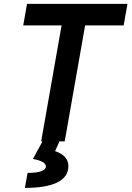

<svg xmlns="http://www.w3.org/2000/svg" viewBox="-20 -713 663 968"><path d="M187.5 0H194.3L146 88.4C189 96.2 211.4 108.9 211.4 126C211.4 147.5 179.7 158.7 119.1 158.7L105.5 234.4C249.5 234.4 324.7 196.8 324.7 125C324.7 87.9 302.2 64.9 257.8 48.8L279.3 1L276.4 0H306.2L409.2 -585H603.5L622.6 -693.4H116.2L97.2 -585H290.5Z"/></svg>

Font: Cascadia Mono SemiBold
Style: Italic
Weight: 600
Italic angle: -10°
Monospace: yes
Designer: Aaron Bell
Foundry: Saja Typeworks
Version: Version 2404.023